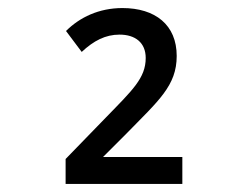

<svg xmlns="http://www.w3.org/2000/svg" viewBox="-20 -873 603 477"><path d="M143 -416H433V-483H236L294 -541C374 -623 419 -660 419 -734C419 -811 366 -853 284 -853C226 -853 178 -830 144 -796L183 -744C213 -772 242 -787 277 -787C316 -787 342 -767 342 -729C342 -679 309 -649 243 -581L143 -478Z"/></svg>

Font: Noto Sans Mono SemiCondensed Medium
Style: Regular
Weight: 500
Width: 4
Designer: Monotype Design Team
Foundry: Monotype Imaging Inc.
Version: Version 2.014